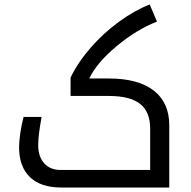

<svg xmlns="http://www.w3.org/2000/svg" viewBox="-20 -834 848 854"><path d="M252 0Q161.1 0 113 -46.4Q64.9 -92.8 64.9 -179.2Q64.9 -204.6 70.3 -242.2Q75.7 -279.8 85 -314H165Q149.9 -231 149.9 -189Q149.9 -137.2 176.5 -107.7Q203.1 -78.1 249 -78.1H647.9V-262.2Q647.9 -336.9 603 -372.1Q558.1 -407.2 463.9 -407.2H293.9V-488.8Q326.2 -556.2 382.8 -621.3Q439.5 -686.5 509.5 -737.5Q579.6 -788.6 646 -814L678.2 -737.8Q587.4 -702.6 499 -628.9Q410.6 -555.2 377 -484.9H463.9Q594.7 -484.9 663.8 -431.2Q732.9 -377.4 732.9 -276.9V0Z"/></svg>

Font: Droid Arabic Kufi
Style: Regular
Weight: 400
Designer: Pascal Zoghbi
Foundry: Irfont.ir
Version: Version 1.00 February 28, 2013, initial release